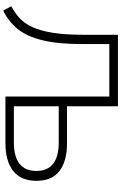

<svg xmlns="http://www.w3.org/2000/svg" viewBox="202 -947 759 1203"><g transform="rotate(90 581.5 -345.5)"><path d="M46 14 19 -37Q60 -58 93.5 -88.5Q127 -119 150 -169Q173 -219 185.5 -297.5Q198 -376 198 -494V-705H646V-386H876Q990 -386 1051.5 -338.5Q1113 -291 1113 -194Q1113 -98 1051.5 -49Q990 0 876 0H585V-651H256V-479Q256 -328 232 -231Q208 -134 161.5 -76.5Q115 -19 46 14ZM646 -53H872Q1051 -53 1051 -194Q1051 -334 872 -334H646Z"/></g></svg>

Font: Mulish Light
Style: Regular
Weight: 300
Designer: Vernon Adams
Foundry: Vernon Adams
Version: Version 3.603; ttfautohint (v1.8.3)